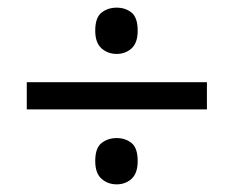

<svg xmlns="http://www.w3.org/2000/svg" viewBox="-20 -603 612 502"><path d="M285 -462Q262 -462 245.5 -476.5Q229 -491 229 -523Q229 -557 245.5 -570Q262 -583 285 -583Q308 -583 324 -570Q340 -557 340 -523Q340 -491 324 -476.5Q308 -462 285 -462ZM50 -317V-388H521V-317ZM285 -121Q262 -121 245.5 -135.5Q229 -150 229 -182Q229 -216 245.5 -229Q262 -242 285 -242Q308 -242 324 -229Q340 -216 340 -182Q340 -150 324 -135.5Q308 -121 285 -121Z"/></svg>

Font: Noto Sans Kaithi
Style: Regular
Weight: 400
Designer: Monotype Design Team
Foundry: Monotype Imaging Inc.
Version: Version 2.005; ttfautohint (v1.8.4.7-5d5b)